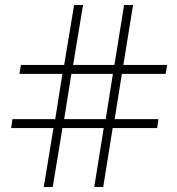

<svg xmlns="http://www.w3.org/2000/svg" viewBox="-20 -752 713 772"><path d="M195 -237H25L30 -273H202L231 -455H58L64 -491H238L278 -732H314L274 -491H440L479 -732H515L476 -491H652L646 -455H470L441 -273H617L612 -237H433L395 0H359L397 -237H231L192 0H156ZM405 -273 434 -455H267L238 -273Z"/></svg>

Font: Exo Light
Style: Regular
Weight: 300
Designer: Natanael Gama
Foundry: Natanael Gama
Version: Version 1.500; ttfautohint (v1.6)